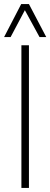

<svg xmlns="http://www.w3.org/2000/svg" viewBox="-45 -922 247 942"><path d="M60 0V-700H97V0ZM-25 -740 59 -902H97L182 -740H149L77 -872L7 -740Z"/></svg>

Font: Georama SemiCondensed ExtraLight
Style: Regular
Weight: 200
Width: 4
Designer: Jean-Baptiste Levee
Foundry: Production Type
Version: Version 1.000